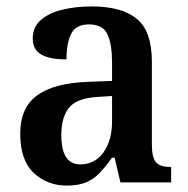

<svg xmlns="http://www.w3.org/2000/svg" viewBox="-20 -568 587 598"><path d="M188 10Q127 10 85 -29.5Q43 -69 43 -152Q43 -232 95 -270.5Q147 -309 252 -313L329 -316V-374Q329 -429 315 -460.5Q301 -492 257 -492Q216 -492 201.5 -462.5Q187 -433 187 -383Q134 -383 108 -398.5Q82 -414 82 -448Q82 -483 106.5 -505Q131 -527 173 -537.5Q215 -548 266 -548Q359 -548 406 -509.5Q453 -471 453 -376V-119Q453 -78 465.5 -63Q478 -48 510 -48H513V0H355L337 -77H329Q309 -49 290.5 -29.5Q272 -10 248 0Q224 10 188 10ZM230 -56Q275 -56 302 -93Q329 -130 329 -191V-269L282 -266Q219 -262 195 -232.5Q171 -203 171 -147Q171 -56 230 -56Z"/></svg>

Font: Noto Serif Sinhala SemiCondensed SemiBold
Style: Regular
Weight: 600
Width: 4
Designer: Jelle Bosma - Monotype Design Team
Foundry: Monotype Imaging Inc.
Version: Version 2.007; ttfautohint (v1.8.4.7-5d5b)